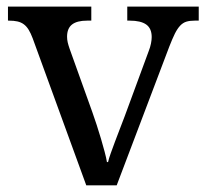

<svg xmlns="http://www.w3.org/2000/svg" viewBox="-20 -556 619 576"><path d="M3.9 -494.1V-536.1H253.9V-494.1H241.2Q210.9 -494.1 196 -482.4Q181.2 -470.7 181.2 -445.8Q181.2 -437.5 183.1 -429Q185.1 -420.4 189 -409.2L256.8 -220.2Q263.2 -202.6 270 -181.4Q276.9 -160.2 283 -139.6Q289.1 -119.1 293.9 -100.8Q298.8 -82.5 300.8 -69.8H304.2Q306.6 -80.6 312.3 -96.4Q317.9 -112.3 325 -131.1Q332 -149.9 339.6 -169.4Q347.2 -189 354 -207L425.8 -401.9Q430.7 -414.1 432.9 -425.3Q435.1 -436.5 435.1 -444.8Q435.1 -470.7 418.7 -482.4Q402.3 -494.1 369.1 -494.1H361.8V-536.1H576.2V-494.1H564Q549.3 -494.1 539.1 -491Q528.8 -487.8 520.5 -479Q512.2 -470.2 504.6 -455.1Q497.1 -439.9 487.8 -416L330.1 0H238.8L78.1 -440.9Q72.3 -456.5 65.9 -466.8Q59.6 -477.1 51.3 -483.2Q43 -489.3 32.2 -491.7Q21.5 -494.1 6.8 -494.1Z"/></svg>

Font: Gandom FD
Style: FD
Weight: 400
Foundry: DejaVu fonts team - Redesigned by Saber Rastikerdar - Based on Samim Font
Version: Version 0.6